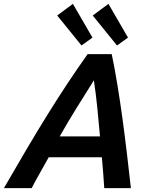

<svg xmlns="http://www.w3.org/2000/svg" viewBox="-60 -973 783 993"><path d="M-39.8 0Q22.2 -107.8 78.1 -202.2Q134 -296.8 186.4 -381.1Q238.8 -465.5 290 -542.8Q341.2 -620 393.2 -693H517.8Q533 -620.8 547 -535.6Q561 -450.5 573.4 -359.6Q585.8 -268.8 596.6 -177.1Q607.5 -85.5 617 0H479.2Q476.8 -41 473.5 -80.6Q470.2 -120.2 466.8 -159.8H192Q170.8 -120.8 147.9 -81Q125 -41.2 103.8 0ZM248.8 -267.5H457.2Q451 -334.8 443.9 -408.8Q436.8 -482.8 425.5 -557.5Q379.5 -484.8 335 -413Q290.5 -341.2 248.8 -267.5ZM545.2 -737.8 419.5 -892.8 500.8 -953 602 -778.5ZM361.5 -737.8 235.8 -892.8 317 -953 418.2 -778.5Z"/></svg>

Font: Ubuntu Sans
Style: Italic
Weight: 400
Italic angle: -13.5°
Designer: Dalton Maag Ltd
Foundry: Dalton Maag Ltd
Version: Version 1.006